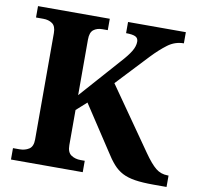

<svg xmlns="http://www.w3.org/2000/svg" viewBox="-79 -797 911 880"><g transform="rotate(10 376.0 -357.0)"><path d="M28 0V-53H59Q84 -53 102.5 -65Q121 -77 121 -110V-605Q121 -637 104 -649Q87 -661 62 -661H28V-714H362V-661H337Q312 -661 296 -648.5Q280 -636 280 -603V-344L444 -529Q476 -564 490 -587.5Q504 -611 504 -632Q504 -649 490.5 -655.5Q477 -662 447 -662V-714H716V-662Q675 -662 641.5 -637Q608 -612 572 -574L434 -427L636 -138Q668 -92 692 -72.5Q716 -53 748 -53H752V0H692Q639 0 604.5 -5.5Q570 -11 546 -23.5Q522 -36 502.5 -58Q483 -80 462 -114L328 -318L280 -275V-111Q280 -78 298.5 -65.5Q317 -53 343 -53H362V0Z"/></g></svg>

Font: Noto Serif Ethiopic
Style: Bold
Weight: 700
Designer: Monotype Design Team
Foundry: Monotype Imaging Inc.
Version: Version 2.102; ttfautohint (v1.8.4.7-5d5b)